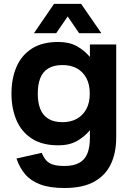

<svg xmlns="http://www.w3.org/2000/svg" viewBox="-20 -726 667 976"><path d="M276.3 -512.7Q332.3 -512.7 370.8 -491.2Q409.3 -469.7 437 -436.3V-500H570.7V-26.3Q570.7 49.7 544 107.2Q517.3 164.7 459.5 197.2Q401.7 229.7 308 229.7Q232.3 229.7 184.2 211.3Q136 193 107.7 159.5Q79.3 126 63.7 79.7L192.3 51Q201.3 73.3 213.8 88Q226.3 102.7 248 110.2Q269.7 117.7 308 117.7Q355 117.7 383.7 101.3Q412.3 85 424.7 53.2Q437 21.3 437 -26.3V-64Q409.3 -30.7 370.8 -9Q332.3 12.7 276.3 12.7Q194.3 12.7 141.5 -21.7Q88.7 -56 63.5 -115.5Q38.3 -175 38.3 -250Q38.3 -326 63.5 -385.3Q88.7 -444.7 141.5 -478.7Q194.3 -512.7 276.3 -512.7ZM172 -250Q172 -205 184.5 -172.7Q197 -140.3 225 -122.7Q253 -105 298.3 -105Q339.3 -105 370.2 -122Q401 -139 418.7 -171.2Q436.3 -203.3 436.3 -250Q436.3 -297.7 418.7 -329.8Q401 -362 370.2 -378.7Q339.3 -395.3 298.3 -395.3Q253 -395.3 225 -378Q197 -360.7 184.5 -328.3Q172 -296 172 -250ZM392.3 -706.3 495.3 -557.3H382.3L324 -642.3L265.7 -557.3H152.7L254.7 -706.3Z"/></svg>

Font: Nata Sans
Style: Regular
Weight: 400
Designer: Daniel Uzquiano Cruz
Version: Version 1.001